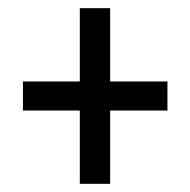

<svg xmlns="http://www.w3.org/2000/svg" viewBox="-20 -592 465 469"><path d="M175 -143H249V-322H389V-393H249V-572H175V-393H36V-322H175Z"/></svg>

Font: Noto Serif Bengali ExtraCondensed ExtraBold
Style: Regular
Weight: 800
Width: 2
Designer: Juan Bruce, Universal Thirst, Indian Type Foundry and the Monotype Design Team.
Foundry: Monotype Imaging Inc.
Version: Version 2.003